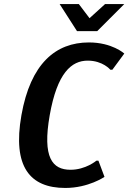

<svg xmlns="http://www.w3.org/2000/svg" viewBox="-20 -920 635 950"><path d="M86 -350C41 -95 128 10 303 10C418 10 497 -45 497 -45L467 -125H457C457 -125 404 -80 329 -80C239 -80 189 -140 226 -350C263 -560 334 -620 414 -620C489 -620 526 -575 526 -575H536L595 -655C595 -655 535 -710 420 -710C255 -710 131 -605 86 -350ZM461 -766 595 -900H500L423 -830L370 -900H275L361 -766Z"/></svg>

Font: Scada
Style: Bold Italic
Weight: 700
Designer: Jovanny Lemonad
Foundry: Jovanny Lemonad
Version: Version 3.005